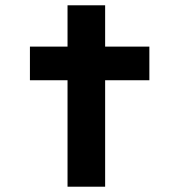

<svg xmlns="http://www.w3.org/2000/svg" viewBox="-20 -705 697 725"><path d="M235 0V-685H377V0ZM93 -402V-529H544V-402Z"/></svg>

Font: Lexend Peta SemiBold
Style: Regular
Weight: 600
Designer: Bonnie Shaver-Troup, Thomas Jockin
Foundry: Lexend
Version: Version 1.007